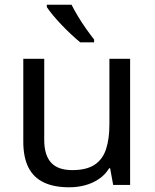

<svg xmlns="http://www.w3.org/2000/svg" viewBox="-20 -786 658 816"><path d="M533 -536V0H461L448 -71H444Q427 -43 400 -25Q373 -7 341 1.5Q309 10 274 10Q210 10 166.5 -10.5Q123 -31 101 -74Q79 -117 79 -185V-536H168V-191Q168 -127 197 -95Q226 -63 287 -63Q347 -63 381.5 -85.5Q416 -108 430.5 -151.5Q445 -195 445 -257V-536ZM284 -766Q295 -744 311.5 -716.5Q328 -689 346.5 -663Q365 -637 380 -618V-606H321Q304 -620 283 -639.5Q262 -659 241.5 -680.5Q221 -702 204.5 -722Q188 -742 179 -756V-766Z"/></svg>

Font: Noto Sans Gurmukhi
Style: Regular
Weight: 400
Designer: Jelle Bosma - Monotype Design Team
Foundry: Monotype Imaging Inc.
Version: Version 2.003